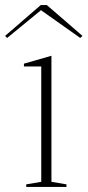

<svg xmlns="http://www.w3.org/2000/svg" viewBox="-40 -734 344 754"><path d="M63 0V-10L122 -20V-473H54V-484L162 -515V-20L221 -10V0ZM-12 -585 -20 -593 120 -714H144L284 -593L275 -585L121 -694Z"/></svg>

Font: Kalnia ExtraLight
Style: Regular
Weight: 250
Designer: Frida Medrano
Foundry: Frida Medrano
Version: Version 1.105